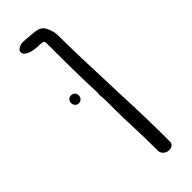

<svg xmlns="http://www.w3.org/2000/svg" viewBox="-225 -684 706 706"><g transform="rotate(-45 128.5 -331.0)"><path d="M147 -28Q147 -89 144 -165Q142 -213 142 -259V-300L141 -313Q140 -318 140 -325Q140 -331 141 -332V-336Q137 -415 137 -574V-600Q137 -611 117 -611Q75 -611 57 -624Q46 -630 46 -641Q46 -650 56.5 -656Q67 -662 78 -662Q87 -662 127 -658Q132 -658 134 -657Q165 -656 176 -631.5Q187 -607 187 -591Q187 -503 196 -273Q202 -145 202 -20Q202 -11 195 -5.5Q188 0 178 0Q166 0 156.5 -8Q147 -16 147 -28ZM45 -378Q45 -387 50.5 -392.5Q56 -398 65 -398Q74 -398 79.5 -392.5Q85 -387 85 -378Q85 -369 79.5 -363Q74 -357 65 -357Q56 -357 50.5 -363Q45 -369 45 -378Z"/></g></svg>

Font: Amatic SC
Style: Bold
Weight: 700
Designer: Multiple Designers
Foundry: Vernon Adams
Version: Version 2.505